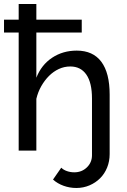

<svg xmlns="http://www.w3.org/2000/svg" viewBox="-20 -750 634 956"><path d="M526 17Q526 53 513.5 84Q501 115 478.5 137.5Q456 160 425.5 173Q395 186 360 186Q327 186 296.5 175Q266 164 244 144L285 85Q296 96 313.5 102Q331 108 350 108Q387 108 412.5 83.5Q438 59 438 23V-259Q438 -338 410 -378.5Q382 -419 330 -419Q300 -419 273 -406.5Q246 -394 224 -372Q202 -350 185.5 -321Q169 -292 161 -258V0H73V-588H0V-652H73V-730H161V-652H387V-588H161V-363Q186 -427 239.5 -462.5Q293 -498 362 -498Q443 -498 484.5 -442.5Q526 -387 526 -279Z"/></svg>

Font: Boldmen Medium
Style: Regular
Weight: 400
Designer: Matt McInerney, Pablo Impallari, Rodrigo Fuenzalida
Foundry: LIVING CONCEPT
Version: Version 1.000